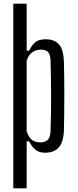

<svg xmlns="http://www.w3.org/2000/svg" viewBox="-20 -820 420 1040"><path d="M51.9 200V-800H124.4V-545.7H137.9Q152.9 -577 172.1 -592.1Q191.4 -607.2 227.2 -607.2Q275.8 -607.2 300 -578.9Q324.2 -550.7 326.3 -484.7Q327.3 -451.3 327.8 -404.6Q328.4 -357.9 328.4 -306.2Q328.4 -254.4 327.8 -204.7Q327.3 -155.1 326.3 -115.7Q324.2 -50.2 298.4 -21.5Q272.6 7.2 224 7.2Q193.8 7.2 174 -7.2Q154.2 -21.7 137.9 -54.3H124.4V200ZM199 -48.9Q225.6 -48.9 239.4 -63.4Q253.1 -77.9 253.8 -110.2Q255.4 -163.2 256.2 -212.7Q257 -262.2 256.8 -309.2Q256.6 -356.2 255.8 -401.2Q255 -446.1 253.8 -489.8Q253.1 -522.5 241.4 -536.8Q229.7 -551.1 203 -551.1Q175.4 -551.1 154.8 -536.7Q134.2 -522.4 124.4 -491.4V-108.6Q134.9 -76.5 152.4 -62.7Q169.8 -48.9 199 -48.9Z"/></svg>

Font: Big Shoulders Display SC Thin
Style: Regular
Weight: 100
Designer: Patric King
Foundry: XO Type Co
Version: Version 2.002